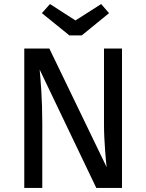

<svg xmlns="http://www.w3.org/2000/svg" viewBox="-20 -929 723 949"><path d="M583 -689H494V-313C494 -229 505 -119 507 -103L224 -689H100V0H189V-316C189 -444 181 -528 176 -585L456 0H583ZM480 -909 353 -828 227 -909 187 -864 323 -754H384L519 -864Z"/></svg>

Font: Fira Math
Style: Regular
Weight: 400
Designer: Xiangdong Zeng
Foundry: Xiangdong Zeng
Version: Version 0.3.4